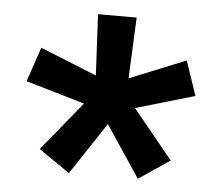

<svg xmlns="http://www.w3.org/2000/svg" viewBox="-41 -792 638 555"><g transform="rotate(5 278.0 -514.5)"><path d="M278 -433 378 -283 468 -344 352 -486 523 -536 489 -636 326 -570 334 -747H222L231 -570L67 -636L33 -536L204 -486L88 -344L178 -282Z"/></g></svg>

Font: IBM Plex Devanagari Medium
Style: Regular
Weight: 600
Designer: Mike Abbink, Paul van der Laan, Pieter van Rosmalen, Erin McLaughlin
Foundry: Bold Monday
Version: Version 1.0